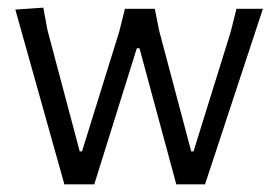

<svg xmlns="http://www.w3.org/2000/svg" viewBox="-20 -481 714 501"><path d="M93 -461 104 -402 188 -86H194L291 -398L306 -458H384L395 -402L479 -86H485L582 -398L597 -458H666L515 0H440L344 -355H337L226 0H148L20 -456Z"/></svg>

Font: Alegreya Sans SC
Style: Regular
Weight: 400
Designer: Juan Pablo del Peral
Foundry: Huerta Tipografica
Version: Version 2.007